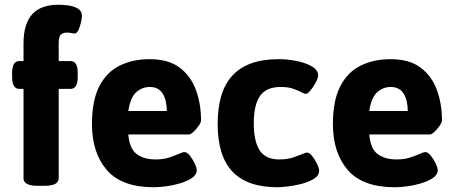

<svg xmlns="http://www.w3.org/2000/svg" viewBox="-20 -780 1918 808"><path d="M139 2Q79 2 79 -30V-406H61Q31 -406 31 -456V-473Q31 -523 61 -523H79V-598Q79 -640 88.5 -670.5Q98 -701 116.5 -721Q135 -741 162.5 -750.5Q190 -760 225 -760Q241 -760 264.5 -757.5Q288 -755 306.5 -744.5Q325 -734 325 -711Q325 -707 321.5 -689.5Q318 -672 311 -655.5Q304 -639 294 -639Q289 -639 280 -641Q271 -643 263 -643Q250 -643 242 -638.5Q234 -634 230.5 -624.5Q227 -615 227 -600V-523H277Q307 -523 307 -473V-456Q307 -406 277 -406H227V-30Q227 2 167 2Z M628 8Q492 8 429.5 -64.5Q367 -137 367 -258Q367 -357 398 -417Q429 -477 484 -504Q539 -531 610 -531Q689 -531 736 -495.5Q783 -460 804.5 -401.5Q826 -343 826 -273Q826 -265 816 -250.5Q806 -236 794 -225Q782 -214 775 -214H520Q525 -154 555.5 -131.5Q586 -109 635 -109Q667 -109 691.5 -117Q716 -125 732.5 -132.5Q749 -140 756 -140Q767 -140 779 -125Q791 -110 799.5 -92Q808 -74 808 -64Q808 -45 788.5 -31.5Q769 -18 739.5 -9Q710 0 679.5 4Q649 8 628 8ZM520 -313H682Q682 -357 665 -385.5Q648 -414 610 -414Q579 -414 554 -392.5Q529 -371 520 -313Z M1148 8Q1020 8 958 -58Q896 -124 896 -258Q896 -325 911 -376Q926 -427 957.5 -461.5Q989 -496 1037.5 -513.5Q1086 -531 1153 -531Q1189 -531 1227.5 -523.5Q1266 -516 1292.5 -500.5Q1319 -485 1319 -462Q1319 -453 1309.5 -434.5Q1300 -416 1287.5 -400.5Q1275 -385 1266 -385Q1263 -385 1258.5 -387Q1254 -389 1248 -392Q1235 -399 1214 -406.5Q1193 -414 1161 -414Q1101 -414 1074.5 -376.5Q1048 -339 1048 -262Q1048 -185 1073 -147Q1098 -109 1155 -109Q1190 -109 1214 -117.5Q1238 -126 1253 -132Q1259 -134 1263.5 -136Q1268 -138 1271 -138Q1282 -138 1294 -123Q1306 -108 1314.5 -90Q1323 -72 1323 -62Q1323 -41 1301 -27.5Q1279 -14 1248 -6Q1217 2 1188.5 5Q1160 8 1148 8Z M1642 8Q1506 8 1443.5 -64.5Q1381 -137 1381 -258Q1381 -357 1412 -417Q1443 -477 1498 -504Q1553 -531 1624 -531Q1703 -531 1750 -495.5Q1797 -460 1818.5 -401.5Q1840 -343 1840 -273Q1840 -265 1830 -250.5Q1820 -236 1808 -225Q1796 -214 1789 -214H1534Q1539 -154 1569.5 -131.5Q1600 -109 1649 -109Q1681 -109 1705.5 -117Q1730 -125 1746.5 -132.5Q1763 -140 1770 -140Q1781 -140 1793 -125Q1805 -110 1813.5 -92Q1822 -74 1822 -64Q1822 -45 1802.5 -31.5Q1783 -18 1753.5 -9Q1724 0 1693.5 4Q1663 8 1642 8ZM1534 -313H1696Q1696 -357 1679 -385.5Q1662 -414 1624 -414Q1593 -414 1568 -392.5Q1543 -371 1534 -313Z"/></svg>

Font: Asap
Style: Regular
Weight: 400
Designer: Pablo Cosgaya
Foundry: Omnibus-Type
Version: Version 3.001